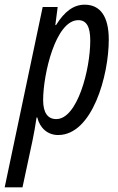

<svg xmlns="http://www.w3.org/2000/svg" viewBox="-68 -566 505 819"><path d="M-48 233H28L71 32C77 4 83 -31 88 -65H91C102 -20 135 10 180 10C326 10 396 -244 396 -397C396 -497 359 -546 293 -546C246 -546 207 -517 171 -459H168L178 -536H114ZM172 -58C135 -58 116 -86 116 -139C116 -249 169 -480 266 -480C301 -480 317 -452 317 -393C317 -269 262 -58 172 -58Z"/></svg>

Font: Noto Sans ExtraCondensed
Style: Italic
Weight: 400
Width: 2
Italic angle: -12°
Designer: Monotype Design Team
Foundry: Monotype Imaging Inc.
Version: Version 2.013